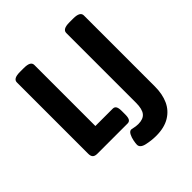

<svg xmlns="http://www.w3.org/2000/svg" viewBox="-209 -746 1040 1040"><g transform="rotate(-45 311.5 -226.0)"><path d="M281.2 117.2Q281.2 106.4 284.9 87.6Q288.6 68.8 296.6 53.2Q304.7 37.6 316.9 36.6Q319.3 36.6 328.1 38.6Q349.1 43.5 365.7 43.5Q404.3 43.5 421.4 22.2Q438.5 1 438.5 -47.4V-581.5Q438.5 -610.4 490.7 -610.4H521Q573.2 -610.4 573.2 -581.5V-36.6Q573.2 20.5 553.7 64Q534.2 107.4 492.9 132.3Q451.7 157.2 389.2 157.2Q354.5 157.2 317.9 149.2Q281.2 141.1 281.2 117.2ZM60.1 -34.7V-581.5Q60.1 -595.7 72.8 -602.8Q85.4 -609.9 112.3 -609.9H141.6Q168.5 -609.9 181.2 -602.8Q193.8 -595.7 193.8 -581.5V-113.8H326.7Q340.3 -113.8 346.4 -103.5Q352.5 -93.3 352.5 -70.8V-43.5Q352.5 -20.5 346.4 -10.3Q340.3 0 326.7 0H94.7Q76.7 0 68.4 -8.3Q60.1 -16.6 60.1 -34.7Z"/></g></svg>

Font: Jaldi
Style: Bold
Weight: 400
Designer: Pablo Cosgaya and Nicolas Silva
Foundry: Omnibus-Type
Version: Version 1.007